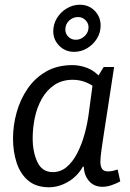

<svg xmlns="http://www.w3.org/2000/svg" viewBox="-20 -778 549 811"><path d="M418 -495H462Q447 -396 436.5 -328.5Q426 -261 419.5 -218.5Q413 -176 409.5 -151.5Q406 -127 405 -114.5Q404 -102 404 -94Q404 -76 411 -65Q418 -54 437 -54Q447 -54 457.5 -56.5Q468 -59 477 -62L488 -12Q472 -3 452 4Q432 11 413 11Q377 11 356 -13.5Q335 -38 334 -74H330Q307 -33 267.5 -10Q228 13 187 13Q133 13 99.5 -15Q66 -43 50.5 -90Q35 -137 35 -193Q35 -249 50.5 -304Q66 -359 97 -404Q128 -449 175 -476Q222 -503 286 -503Q317 -503 348.5 -491Q380 -479 407 -448V-389Q376 -416 347.5 -428.5Q319 -441 288 -441Q242 -441 209.5 -419Q177 -397 156.5 -360.5Q136 -324 127 -280.5Q118 -237 118 -194Q118 -136 138 -93.5Q158 -51 203 -51Q236 -51 261.5 -72.5Q287 -94 306 -130.5Q325 -167 337.5 -212.5Q350 -258 356 -307L371 -419ZM317 -758Q355 -758 380 -732.5Q405 -707 405 -670Q405 -640 389.5 -615Q374 -590 348.5 -574.5Q323 -559 293 -559Q256 -559 230.5 -584.5Q205 -610 205 -646Q205 -676 220.5 -701.5Q236 -727 262 -742.5Q288 -758 317 -758ZM310 -706Q288 -706 272 -691Q256 -676 256 -653Q256 -635 269 -622.5Q282 -610 300 -610Q321 -610 337.5 -625.5Q354 -641 354 -663Q354 -680 341 -693Q328 -706 310 -706Z"/></svg>

Font: Rosario
Style: Italic
Weight: 400
Italic angle: -8.05°
Designer: Hector Gatti
Foundry: Omnibus Type
Version: Version 1.201